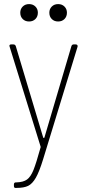

<svg xmlns="http://www.w3.org/2000/svg" viewBox="-20 -718 425 938"><path d="M48 190V183Q48 173 58 173H61Q94 172 112 159Q130 146 143.5 112.5Q157 79 178 3Q179 2 178.5 -0.5Q178 -3 178 -3L27 -490L26 -494Q26 -501 35 -501H45Q54 -501 57 -493L191 -46Q192 -44 194 -44Q196 -44 197 -46L329 -493Q332 -501 340 -501H350Q355 -501 357.5 -498Q360 -495 359 -490L191 59Q172 121 155 150.5Q138 180 117.5 190Q97 200 61 200H55Q48 200 48 190ZM221 -656Q221 -674 233 -686Q245 -698 264 -698Q283 -698 295 -686Q307 -674 307 -656Q307 -637 295 -625Q283 -613 264 -613Q245 -613 233 -625Q221 -637 221 -656ZM79 -656Q79 -674 91 -686Q103 -698 122 -698Q141 -698 153 -686Q165 -674 165 -656Q165 -637 153 -625Q141 -613 122 -613Q103 -613 91 -625Q79 -637 79 -656Z"/></svg>

Font: Barlow Semi Condensed Thin
Style: Regular
Weight: 250
Width: 4
Designer: Jeremy Tribby
Foundry: Tribby Type
Version: Version 1.408